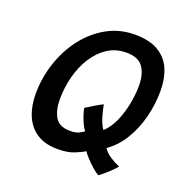

<svg xmlns="http://www.w3.org/2000/svg" viewBox="-127 -765 899 934"><g transform="rotate(20 323.0 -298.0)"><path d="M482 54.5Q468.5 48.5 448 30.5Q427.5 12.5 410 -6.8Q392.5 -26 386.5 -35.5Q373 -26 338 -11.5Q303 3 251.5 3Q185 3 142.5 -25.2Q100 -53.5 79.8 -102.5Q59.5 -151.5 59.5 -213.5Q59.5 -296.5 85.5 -374.8Q111.5 -453 159.2 -515Q207 -577 272.2 -613.2Q337.5 -649.5 415.5 -649.5Q491 -649.5 537.2 -622.2Q583.5 -595 604.5 -546.5Q625.5 -498 625.5 -434Q625.5 -366.5 608.8 -299.2Q592 -232 558.2 -175.5Q524.5 -119 473.5 -83.5Q487.5 -62 512 -46Q536.5 -30 562 -19.5Q546.5 -1 524 19.5Q501.5 40 482 54.5ZM348.5 -124.5Q335.5 -139.5 322.5 -171.8Q309.5 -204 305 -230Q317.5 -238.5 344 -254.2Q370.5 -270 388.5 -279Q393 -253 403 -218.5Q413 -184 429.5 -160.5Q460 -188 479.8 -233.2Q499.5 -278.5 509 -328.8Q518.5 -379 518.5 -422Q518.5 -482 493.5 -517.5Q468.5 -553 407 -553Q352.5 -553 310.2 -525.5Q268 -498 238.5 -451.5Q209 -405 194 -347Q179 -289 179 -228Q179 -173.5 200.2 -137.2Q221.5 -101 278.5 -101Q307.5 -101 324.8 -110Q342 -119 348.5 -124.5Z"/></g></svg>

Font: Grandstander Medium
Style: Italic
Weight: 500
Italic angle: -15°
Designer: Tyler Finck
Foundry: Etcetera Type Co
Version: Version 1.200; ttfautohint (v1.8.3)